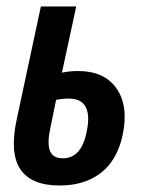

<svg xmlns="http://www.w3.org/2000/svg" viewBox="-20 -562 443 592"><path d="M164 10Q76 10 42.5 -40.5Q9 -91 32 -196L106 -542H215L171 -338Q195 -343 221 -343Q302 -343 339.5 -289Q377 -235 358 -145Q341 -67 290.5 -28.5Q240 10 164 10ZM136 -171Q125 -122 133.5 -98Q142 -74 174 -74Q231 -74 247 -155Q258 -205 244.5 -231.5Q231 -258 193 -258Q173 -258 153 -254Z"/></svg>

Font: Noto Sans ExtraCondensed SemiBold
Style: Italic
Weight: 600
Width: 2
Italic angle: -12°
Designer: Monotype Design Team
Foundry: Monotype Imaging Inc.
Version: Version 2.013; ttfautohint (v1.8.4.7-5d5b)